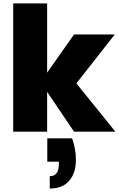

<svg xmlns="http://www.w3.org/2000/svg" viewBox="-20 -760 687 1108"><path d="M252.9 38.1H396Q418 98.1 418 164.1Q418 237.3 379.9 282.7Q341.8 328.1 267.1 328.1V256.8Q319.8 256.8 319.8 186V172.9H252.9ZM56.2 0V-740.2H252V-340.8L407.2 -561H642.1L420.9 -278.8L646 0H407.2L252 -230V0Z"/></svg>

Font: Poppins ExtraBold
Style: Regular
Weight: 800
Designer: Ninad Kale (Devanagari), Jonny Pinhorn (Latin)
Foundry: Indian Type Foundry
Version: Version 3.200;PS 1.000;hotconv 16.6.54;makeotf.lib2.5.65590